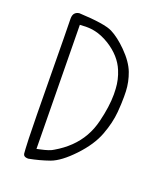

<svg xmlns="http://www.w3.org/2000/svg" viewBox="-135 -838 770 906"><g transform="rotate(20 250.0 -385.0)"><path d="M76.2 -710.4Q76.2 -709.5 76.2 -708Q77.6 -660.6 79.8 -426.5Q82 -192.4 84.5 -110.4Q85.4 -80.1 86.7 -60.1Q87.9 -40 88.4 -36.9Q88.9 -33.7 89.8 -32.2Q90.8 -29.3 93.3 -26.9Q95.7 -24.4 100.8 -22.7Q106 -21 114.3 -21Q167 -30.8 216.8 -48.3Q265.1 -65.9 324.7 -128.9Q384.3 -191.9 407.7 -254.2Q431.2 -316.4 436 -372.6Q439.5 -413.6 439.5 -449.7Q439.5 -463.9 439 -477.5Q437 -523.9 420.4 -567.9Q403.3 -613.3 356 -660.6Q313.5 -703.1 274.9 -722.7Q234.9 -742.7 106.4 -748.5Q92.3 -746.1 85.4 -738.8Q76.2 -730 76.2 -710.4ZM215.8 -103 216.3 -103.5Q216.3 -103 215.8 -103ZM127.4 -697.8Q149.4 -699.2 157.7 -699.2Q166 -699.2 177.7 -698.5Q189.5 -697.8 205.1 -694.3Q220.7 -690.9 238.5 -683.6Q256.3 -676.3 276.4 -664.1Q344.2 -621.6 369.6 -559.6Q387.2 -517.6 389.6 -472.2Q390.6 -458 390.6 -444.3Q390.6 -382.3 371.1 -303.7Q350.1 -217.3 288.1 -157.2Q256.3 -126.5 215.8 -103Q198.2 -90.8 151.4 -81.1L135.3 -77.6Z"/></g></svg>

Font: NaikaiFont
Style: ExtraLight
Weight: 200
Version: Version 1.89